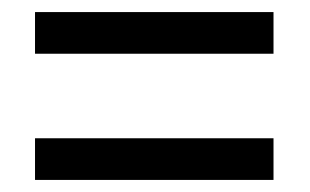

<svg xmlns="http://www.w3.org/2000/svg" viewBox="-20 -511 513 318"><path d="M38 -422H433V-491H38ZM38 -213H433V-282H38Z"/></svg>

Font: Noto Sans Condensed
Style: Regular
Weight: 400
Width: 3
Designer: Monotype Design Team
Foundry: Monotype Imaging Inc.
Version: Version 2.013